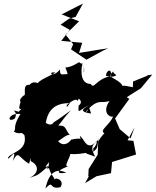

<svg xmlns="http://www.w3.org/2000/svg" viewBox="-20 -945 877 1081"><path d="M282 -256C266 -226 227 -262 238 -253C249 -324 289 -366 373 -364C339 -312 368 -376 353 -351C434 -420 408 -351 423 -390C457 -363 409 -343 423 -351C417 -293 430 -331 481 -352C472 -344 403 -318 493 -306C471 -377 484 -314 463 -316C535 -397 549 -358 597 -377C548 -306 607 -280 617 -290C600 -243 535 -210 568 -195C502 -125 553 -129 505 -90C505 -133 505 -89 527 -146C490 -132 433 -68 508 -133C462 -109 458 -158 429 -181C435 -147 449 -176 378 -158C397 -179 349 -97 305 -153C307 -140 367 -208 380 -178C343 -212 360 -240 308 -238C333 -266 339 -281 379 -324C347 -301 316 -277 282 -256ZM728 -454C663 -465 654 -477 660 -407C678 -465 680 -470 605 -512C671 -522 596 -531 624 -548C565 -503 657 -507 576 -518C580 -553 611 -562 605 -517C518 -500 511 -439 491 -472C416 -474 444 -586 444 -592C427 -585 465 -571 451 -536C458 -586 432 -587 425 -595C332 -536 342 -597 361 -528C330 -528 316 -515 318 -554C272 -499 247 -546 292 -536C200 -485 183 -496 174 -413C211 -428 210 -447 265 -424C206 -476 173 -498 146 -467C102 -473 130 -405 115 -408C150 -430 77 -392 96 -371C61 -270 168 -400 85 -316C25 -331 88 -324 63 -277C14 -250 28 -312 95 -303C49 -229 74 -223 58 -203C104 -182 94 -211 118 -183C137 -90 32 -88 24 -53C31 -43 80 -127 52 -39C87 -102 80 -60 144 -23C159 -86 149 -37 154 -37C199 -17 202 31 145 57C195 38 184 50 248 -6C245 12 223 3 286 -1C245 -26 214 20 257 -33C242 22 296 57 289 76C277 43 350 67 320 109C253 125 285 64 236 116C257 17 304 2 353 28C272 39 326 1 366 -8C334 -3 373 -50 378 -86C344 -92 354 -65 464 -84C473 -77 451 -86 516 -63C468 -146 541 -135 534 -173L530 -74L479 7L477 49L481 46L459 86L524 47L605 30L611 -33L746 -75L731 -152L698 -155L738 -228L715 -166L654 -218L628 -278L708 -388L694 -398L773 -448L837 -525L803 -520H813L729 -486ZM369 -840 321 -806 373 -777 325 -715 443 -704 425 -647C480 -655 534 -666 590 -673L562 -661L467 -609L380 -667L392 -696L349 -750L425 -825L327 -864L447 -925L406 -850Z"/></svg>

Font: Hussar Lance
Style: ExBdObl
Weight: 700
Foundry: Cannot Into Space Fonts, PlusOne Fonts
Version: Version 2.270